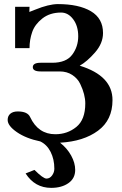

<svg xmlns="http://www.w3.org/2000/svg" viewBox="-20 -679 592 930"><path d="M104 161.1 147 144Q189 186 205.1 186Q221.2 186 232.2 170.9Q243.2 155.8 243.2 138.2Q243.2 92.3 225.1 56.6Q207 21 174.8 5.9Q106 -8.3 61.5 -39.1Q17.1 -69.8 17.1 -98.1Q17.1 -117.2 30 -128.2Q43 -139.2 65.9 -139.2Q113.8 -139.2 126 -111.8Q165 -28.8 248 -28.8Q306.2 -28.8 349.6 -64Q393.1 -99.1 393.1 -178.2Q393.1 -199.2 387 -223.1Q380.9 -247.1 368.4 -272.9Q356 -298.8 330.1 -315.9Q304.2 -333 269 -333H176.8Q138.7 -333 138.9 -354Q139.2 -375 176.8 -375H232.9Q300.8 -375 329.8 -414.1Q358.9 -453.1 358.9 -503.2Q358.9 -553.2 334.5 -585.7Q310.1 -618.2 275.9 -618.2Q221.7 -618.2 185.3 -589.6Q148.9 -561 136 -523.9Q123 -486.8 123 -445.8H53.2V-646H123L122.1 -621.1Q136.2 -626 151.9 -632.8Q215.8 -658.7 259.8 -659.2Q361.8 -659.2 420.4 -624.5Q479 -589.8 479 -519Q479 -469.2 440.4 -425Q401.9 -380.9 366.2 -360.8Q525.4 -312 524.9 -193.8Q524.9 -97.7 454.8 -45.9Q384.8 5.9 271 12.2Q305.2 39.1 324.7 74.5Q344.2 109.9 344.2 144Q344.2 185.1 311.5 208Q278.8 231 228 231Q148.9 231 104 161.1Z"/></svg>

Font: Linux Libertine
Style: Bold
Weight: 700
Designer: Philipp H. Poll
Foundry: Philipp H. Poll
Version: Version 5.0.3